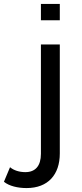

<svg xmlns="http://www.w3.org/2000/svg" viewBox="-112 -756 416 976"><path d="M96 -736V-653H192V-736ZM23 200C132 200 192 132 192 24V-530H96V26C96 87 68 119 17 119C-14 119 -42 110 -61 94L-92 168C-65 190 -21 200 23 200Z"/></svg>

Font: AWKNG-Font Medium
Style: Regular
Weight: 500
Designer: Awakening Church
Foundry: Awakening Church
Version: Version 1.700;PS 001.700;hotconv 1.0.88;makeotf.lib2.5.64775